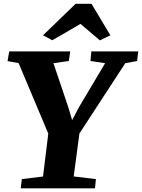

<svg xmlns="http://www.w3.org/2000/svg" viewBox="-20 -1022 770 1042"><path d="M92.5 0 98.5 -50 213.5 -64 242 -297 81 -679.5 21 -690.5 30 -743H361L353.5 -691L270 -679L350 -442L371.5 -370L409 -441L550.5 -679L471 -691L475.5 -743H730.5L724 -691L660 -679L411 -297.5L380 -64.5L500.5 -50L495.5 0ZM213.5 -830.5 390.5 -1001.5H476.5L579 -830.5L522 -803Q495.5 -825 469.2 -847.8Q443 -870.5 416.5 -892.5Q378.5 -870 340 -847.5Q301.5 -825 263.5 -803.5Z"/></svg>

Font: Merriweather 24pt Black
Style: Italic
Weight: 900
Italic angle: -7.8°
Designer: Eben Sorkin
Foundry: Eben Sorkin
Version: Version 2.101